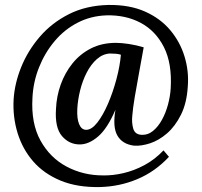

<svg xmlns="http://www.w3.org/2000/svg" viewBox="-20 -657 815 775"><path d="M418 -637Q503 -638 565 -610.5Q627 -583 667 -535.5Q707 -488 725 -428.5Q743 -369 738 -308Q734 -241 710.5 -194Q687 -147 654 -118.5Q621 -90 585.5 -78.5Q550 -67 521 -69Q474 -75 454 -109.5Q434 -144 446 -214Q414 -139 376.5 -106.5Q339 -74 302 -74Q259 -74 230 -108Q201 -142 206 -217Q208 -268 225 -315.5Q242 -363 272.5 -401Q303 -439 347 -461.5Q391 -484 448 -484Q470 -484 500 -479.5Q530 -475 560 -466Q552 -420 542 -367Q532 -314 524 -266Q516 -218 514 -190Q511 -163 517.5 -139Q524 -115 549 -113Q576 -111 597 -128Q618 -145 633.5 -173Q649 -201 658 -234.5Q667 -268 669 -300Q675 -401 641.5 -467Q608 -533 547.5 -565Q487 -597 410 -595Q347 -593 293.5 -565.5Q240 -538 200.5 -491Q161 -444 137.5 -385Q114 -326 111 -262Q105 -159 143.5 -89.5Q182 -20 249 15.5Q316 51 395 51Q434 52 477.5 42Q521 32 563 9.5Q605 -13 640 -50L662 -24Q606 36 534.5 66Q463 96 384 98Q292 100 224.5 72Q157 44 114 -5.5Q71 -55 51 -120Q31 -185 35 -256Q39 -320 65.5 -386Q92 -452 140.5 -508.5Q189 -565 258.5 -600Q328 -635 418 -637ZM423 -441Q394 -439 370.5 -418Q347 -397 330 -364Q313 -331 303.5 -292.5Q294 -254 292 -218Q290 -178 299.5 -155.5Q309 -133 328 -133Q350 -133 373 -162.5Q396 -192 416 -238.5Q436 -285 450 -337.5Q464 -390 468 -436Q460 -439 447.5 -440Q435 -441 423 -441Z"/></svg>

Font: Lora SemiBold
Style: Italic
Weight: 600
Italic angle: -3°
Designer: Olga Karpushina, Alexei Vanyashin (Cyrillic)
Foundry: Cyreal
Version: Version 3.011; ttfautohint (v1.8.4.7-5d5b)